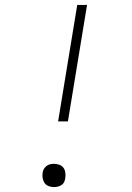

<svg xmlns="http://www.w3.org/2000/svg" viewBox="-20 -755 540 783"><path d="M217 -260 295 -735H335L257 -260ZM200 8Q189 8 178.5 4Q168 0 162 -8.5Q156 -17 154 -28Q152 -39 154 -51Q155 -59 159 -66Q163 -73 169.5 -78Q176 -83 184 -85Q192 -87 200 -87Q211 -87 222 -83Q233 -79 239 -70.5Q245 -62 246.5 -50.5Q248 -39 246 -28Q245 -20 241.5 -12.5Q238 -5 231 -0.5Q224 4 216 6Q208 8 200 8Z"/></svg>

Font: Iosevka Curly Extralight
Style: Italic
Weight: 200
Italic angle: -9°
Monospace: yes
Designer: Belleve Invis
Foundry: Belleve Invis
Version: Version 22.1.2; ttfautohint (v1.8.4)